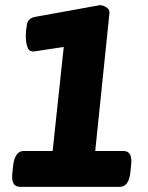

<svg xmlns="http://www.w3.org/2000/svg" viewBox="-20 -724 575 744"><path d="M58 0Q21 0 28 -55L31 -83Q38 -139 72 -139H184L227 -542L114 -525Q93 -522 86.5 -541Q80 -560 80 -583Q80 -607 84.5 -630.5Q89 -654 118 -659L367 -704Q379 -704 392.5 -695.5Q406 -687 404 -672L349 -139H458Q495 -139 488 -83L485 -55Q479 0 444 0Z"/></svg>

Font: Asap ExtraBold
Style: Italic
Weight: 800
Italic angle: -6°
Designer: Pablo Cosgaya
Foundry: Omnibus-Type
Version: Version 3.001; ttfautohint (v1.8.4.7-5d5b)